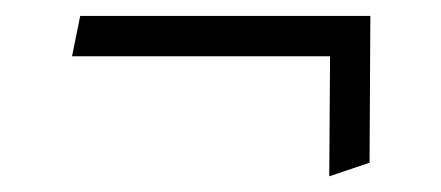

<svg xmlns="http://www.w3.org/2000/svg" viewBox="-20 -336 556 242"><path d="M395 -113.8 445.8 -130.9 446.8 -315.9H81.1L70.8 -265.1H396Z"/></svg>

Font: Comic Neue Angular
Style: Regular
Weight: 400
Designer: Craig Rozynski
Foundry: Craig Rozynski
Version: Version 2.003